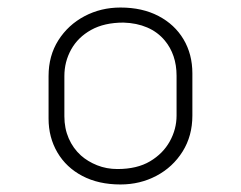

<svg xmlns="http://www.w3.org/2000/svg" viewBox="-20 -781 640 510"><path d="M300 -761Q358 -761 401 -738.5Q444 -716 467.5 -676.5Q491 -637 491 -586V-474Q491 -420 465 -378.5Q439 -337 395.5 -314Q352 -291 300 -291Q242 -291 199 -313.5Q156 -336 132.5 -376Q109 -416 109 -466V-579Q109 -633 135 -674Q161 -715 204.5 -738Q248 -761 300 -761ZM308 -721Q257 -721 222 -701.5Q187 -682 169 -649.5Q151 -617 151 -579V-472Q151 -440 162.5 -413.5Q174 -387 195 -368Q213 -352 238 -342Q263 -332 292 -332Q344 -332 378.5 -352.5Q413 -373 431 -405.5Q449 -438 449 -474V-580Q449 -608 441 -631.5Q433 -655 418 -673Q399 -696 371 -708Q343 -720 308 -721Z"/></svg>

Font: Recursive Light
Style: Regular
Weight: 300
Version: Version 1.085